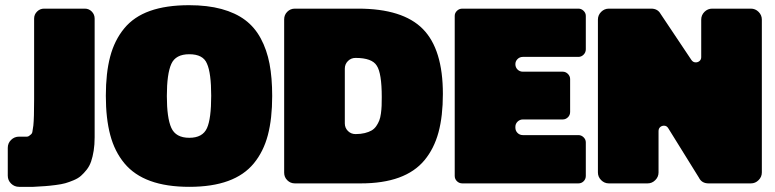

<svg xmlns="http://www.w3.org/2000/svg" viewBox="-20 -703 2970 736"><path d="M148.9 -669.9H305.2Q320.8 -669.9 331.8 -658.7Q342.8 -647.5 342.8 -631.8V-176.8Q342.8 -148.4 339.1 -125.2Q335.4 -102.1 329.3 -84.2Q323.2 -66.4 312.3 -52.5Q301.3 -38.6 290.5 -29.1Q279.8 -19.5 262.5 -12.2Q245.1 -4.9 230.5 -0.7Q215.8 3.4 192.9 6.3Q169.9 9.3 152.6 10.5Q135.3 11.7 107.9 13.2H53.2Q35.2 13.2 22.5 0.7Q9.8 -11.7 9.8 -29.8V-136.2Q9.8 -154.3 22.5 -166.7Q35.2 -179.2 53.2 -179.2H83Q89.4 -179.2 95.2 -185.1Q102.5 -189.5 104 -196.8Q106.9 -212.4 107.9 -222.2Q110.8 -250.5 110.8 -321.8V-631.8Q110.8 -647.5 122.1 -658.7Q133.3 -669.9 148.9 -669.9Z M1023.4 -335Q1023.4 -248 1006.8 -185.1Q990.2 -122.1 953.1 -76.9Q916 -31.7 854.5 -9.3Q793 13.2 705.6 13.2Q618.2 13.2 556.4 -9.3Q494.6 -31.7 457 -76.9Q419.4 -122.1 402.6 -185.5Q385.7 -249 385.7 -335.9Q385.7 -422.9 402.3 -485.8Q418.9 -548.8 456.1 -594Q493.2 -639.2 554.9 -661.1Q616.7 -683.1 704.6 -683.1Q775.4 -683.1 829.1 -668.5Q882.8 -653.8 919.7 -626.2Q956.5 -598.6 979.7 -555.4Q1002.9 -512.2 1013.2 -458.5Q1023.4 -404.8 1023.4 -335ZM619.6 -335Q619.6 -251 636.7 -212.9Q653.8 -174.8 705.6 -174.8Q756.8 -174.8 773.4 -211.9Q789.6 -247.6 789.6 -335.9Q789.6 -423.3 773.4 -459Q758.8 -495.1 705.6 -495.1Q653.3 -495.1 636.7 -458Q619.6 -419.9 619.6 -335Z M1362.8 0H1110.4Q1093.3 0 1081.3 -12Q1069.3 -23.9 1069.3 -41V-628.9Q1069.3 -646 1081.3 -658Q1093.3 -669.9 1110.4 -669.9H1352.5Q1523.9 -669.9 1600.8 -592Q1677.7 -514.2 1677.7 -342.8Q1677.7 -257.8 1660.9 -195.6Q1644 -133.3 1607.2 -88.9Q1570.3 -44.4 1509.3 -22.2Q1448.2 0 1362.8 0ZM1443.4 -331.1Q1443.4 -422.4 1424.3 -451.2Q1406.2 -481 1342.8 -481Q1325.7 -481 1313.7 -469Q1301.8 -457 1301.8 -439.9V-230Q1301.8 -212.9 1313.7 -200.9Q1325.7 -189 1342.8 -189Q1362.8 -189 1378.4 -192.9Q1394 -196.8 1404.5 -202.9Q1415 -209 1422.4 -219.7Q1429.7 -230.5 1433.8 -241Q1438 -251.5 1440.2 -267.8Q1442.4 -284.2 1442.9 -297.6Q1443.4 -311 1443.4 -331.1Z M1723.1 -28.8V-642.1Q1723.1 -653.3 1731.7 -661.6Q1740.2 -669.9 1752.4 -669.9H2197.3Q2208.5 -669.9 2217 -661.6Q2225.6 -653.3 2225.6 -642.1V-514.2Q2225.6 -502 2217 -493.4Q2208.5 -484.9 2197.3 -484.9H1984.4Q1972.2 -484.9 1963.9 -476.6Q1955.6 -468.3 1955.6 -457Q1955.6 -444.8 1963.9 -436.5Q1972.2 -428.2 1984.4 -428.2H2137.2Q2148.4 -428.2 2157 -419.7Q2165.5 -411.1 2165.5 -399.9V-273.9Q2165.5 -261.7 2157 -253.4Q2148.4 -245.1 2137.2 -245.1H1984.4Q1972.7 -245.1 1964.1 -236.8Q1955.6 -228.5 1955.6 -216.8V-213.9Q1955.6 -201.7 1963.9 -193.4Q1972.2 -185.1 1984.4 -185.1H2197.3Q2208.5 -185.1 2217 -176.8Q2225.6 -168.5 2225.6 -157.2V-28.8Q2225.6 -16.6 2217.3 -8.3Q2209 0 2197.3 0H1752.4Q1740.2 0 1731.7 -8.3Q1723.1 -16.6 1723.1 -28.8Z M2272 -42V-627.9Q2272 -645 2284.4 -657.5Q2296.9 -669.9 2314 -669.9H2476.1Q2501 -669.9 2512.2 -649.9L2630.4 -473.1Q2636.7 -463.9 2647 -463.9Q2655.8 -463.9 2661.9 -469.5Q2668 -475.1 2668 -483.9V-627.9Q2668 -645 2680.4 -657.5Q2692.9 -669.9 2710 -669.9H2858.4Q2875.5 -669.9 2887.9 -657.5Q2900.4 -645 2900.4 -627.9V-42Q2900.4 -24.9 2887.9 -12.5Q2875.5 0 2858.4 0H2696.3Q2669.9 0 2659.2 -22L2542 -210.9Q2536.1 -221.2 2525.4 -221.2Q2516.6 -221.2 2510.5 -215.6Q2504.4 -210 2504.4 -200.2V-42Q2504.4 -24.9 2491.9 -12.5Q2479.5 0 2462.4 0H2314Q2296.9 0 2284.4 -12.5Q2272 -24.9 2272 -42Z"/></svg>

Font: Don José
Style: Regular
Weight: 900
Designer: Cristian Tournier
Version: Version 1.000